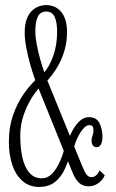

<svg xmlns="http://www.w3.org/2000/svg" viewBox="-20 -729 456 758"><path d="M330.5 6.5Q308 6.5 293 -6.5Q278 -19.5 265.5 -50L125.5 -396.5Q122.5 -402.5 114.8 -424.8Q107 -447 98.5 -477.5Q90 -508 83.8 -540.5Q77.5 -573 77.5 -599.5Q77.5 -631.5 85.2 -652.8Q93 -674 105.8 -686.2Q118.5 -698.5 133.8 -703.8Q149 -709 163.5 -709Q177 -709 191 -704Q205 -699 217.2 -687Q229.5 -675 237 -654.2Q244.5 -633.5 244.5 -603Q244.5 -565.5 235.8 -534Q227 -502.5 214 -478Q201 -453.5 187.8 -436.2Q174.5 -419 166 -410L151.5 -439Q175.5 -466.5 190.5 -509Q205.5 -551.5 205.5 -603Q205.5 -642 195.5 -662.8Q185.5 -683.5 162.5 -683.5Q140 -683.5 129.8 -664Q119.5 -644.5 119.5 -606Q119.5 -582.5 125 -553.5Q130.5 -524.5 138.2 -497Q146 -469.5 153 -449.5Q160 -429.5 162 -423.5L304 -74.5Q315.5 -46.5 323.2 -38Q331 -29.5 341.5 -29.5Q350.5 -29.5 359.2 -36.5Q368 -43.5 373 -56.5L393.5 -37Q385.5 -17.5 367.8 -5.5Q350 6.5 330.5 6.5ZM134 9Q95.5 9 68.8 -14.5Q42 -38 28.5 -78.2Q15 -118.5 15 -169.5Q15 -227 31.8 -275Q48.5 -323 75.2 -360.5Q102 -398 131 -423L146.5 -395Q127 -376.5 107 -345.5Q87 -314.5 73.5 -275.5Q60 -236.5 60 -193Q60 -146 68.2 -108Q76.5 -70 95.5 -47.5Q114.5 -25 145.5 -25Q168 -25 185.5 -43.2Q203 -61.5 215.8 -89.8Q228.5 -118 236 -148L255.5 -116Q248.5 -89.5 235.2 -60.5Q222 -31.5 197.8 -11.2Q173.5 9 134 9ZM362 -148Q351 -148 346.2 -155.5Q341.5 -163 341.5 -173.5Q341.5 -181 343.2 -187Q345 -193 347 -199Q349 -205 349 -212Q349 -225 345.8 -230Q342.5 -235 332 -235Q321 -235 308.8 -221Q296.5 -207 286.8 -186.8Q277 -166.5 272 -148.5L248 -172Q253.5 -189.5 265 -211.5Q276.5 -233.5 293.2 -250Q310 -266.5 331 -266.5Q361.5 -266.5 373 -242.2Q384.5 -218 384.5 -188Q384.5 -170 378.5 -159Q372.5 -148 362 -148Z"/></svg>

Font: Imbue Thin 10pt ExtraLight
Style: Regular
Weight: 250
Version: Version 1.102